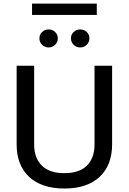

<svg xmlns="http://www.w3.org/2000/svg" viewBox="-20 -1057 726 1082"><path d="M525.4 -1036.6V-972.7H160.6V-1036.6ZM202.1 -840.8Q202.1 -862.3 217.3 -876.7Q232.4 -891.1 253.9 -891.1Q275.4 -891.1 290.5 -876.7Q305.7 -862.3 305.7 -840.8Q305.7 -819.8 290.5 -804.7Q275.4 -789.6 253.9 -789.6Q232.4 -789.6 217.3 -804.7Q202.1 -819.8 202.1 -840.8ZM379.9 -840.8Q379.9 -862.3 395 -876.7Q410.2 -891.1 431.6 -891.1Q453.6 -891.1 468.8 -876.7Q483.9 -862.3 483.9 -840.8Q483.9 -819.8 468.8 -804.7Q453.6 -789.6 431.6 -789.6Q410.2 -789.6 395 -804.7Q379.9 -819.8 379.9 -840.8ZM512.7 -686.5H611.8V-244.6Q611.8 -126 541.3 -60.3Q470.7 5.4 342.8 5.4Q214.8 5.4 144.3 -60.3Q73.7 -126 73.7 -244.6V-686.5H172.4V-242.7Q172.4 -167 215.6 -124Q258.8 -81.1 342.8 -81.1Q427.2 -81.1 470 -124Q512.7 -167 512.7 -242.7Z"/></svg>

Font: Estedad-FD Medium
Style: Regular
Weight: 500
Designer: Amin Abedi
Version: Version 7.3